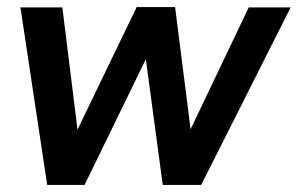

<svg xmlns="http://www.w3.org/2000/svg" viewBox="-20 -523 845 545"><path d="M38 -502 114 2H220L394 -355L442 2H551L805 -502H686L521 -156L477 -503H368L200 -155L157 -502Z"/></svg>

Font: Geom Medium
Style: Italic
Weight: 500
Italic angle: -10°
Version: Version 1.102